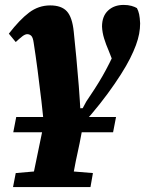

<svg xmlns="http://www.w3.org/2000/svg" viewBox="-20 -538 597 781"><path d="M34 0 46 -62H452L440 0ZM33 223 44 166 159 156H236L358 166L348 223ZM105 223 171 -96 332 -98 312 2Q304 46 296 81.5Q288 117 282 150.5Q276 184 268 223ZM161 0Q156 -63 148.5 -127Q141 -191 133 -252Q125 -313 117 -364Q114 -386 107 -392.5Q100 -399 91 -399Q82 -399 70.5 -390Q59 -381 44 -367L16 -401Q60 -458 98.5 -487Q137 -516 184 -516Q230 -516 252 -492Q274 -468 280 -409Q285 -360 290.5 -303.5Q296 -247 300.5 -188Q305 -129 308 -73H303L331 -125Q348 -150 364.5 -175.5Q381 -201 396 -227Q411 -253 425 -281Q439 -309 452 -338Q458 -352 463 -365Q468 -378 472 -389L453 -253L422 -332Q411 -357 403.5 -381.5Q396 -406 395 -430Q395 -472 419.5 -495Q444 -518 483 -518Q501 -518 515 -514Q529 -510 537 -505Q543 -494 546 -480Q549 -466 550 -443Q550 -422 546 -400.5Q542 -379 533 -354.5Q524 -330 509 -300Q495 -272 471.5 -235Q448 -198 417.5 -156.5Q387 -115 353 -75Q319 -35 285 1L177 13Z"/></svg>

Font: Source Serif 4 ExtraBold
Style: Italic
Weight: 800
Italic angle: -12°
Designer: Frank Grießhammer
Foundry: Adobe Systems Incorporated
Version: Version 4.004;hotconv 1.0.116;makeotfexe 2.5.65601